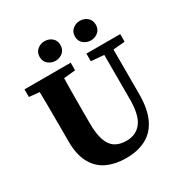

<svg xmlns="http://www.w3.org/2000/svg" viewBox="-196 -1003 1123 1174"><g transform="rotate(-30 365.5 -416.0)"><path d="M282.1 -712.8Q253.3 -712.8 230.9 -731.2Q208.5 -749.6 208.5 -782Q208.5 -814.3 230.9 -832.7Q253.3 -851.1 282.1 -851.1Q311.6 -851.1 333.5 -832.7Q355.4 -814.3 355.4 -782Q355.4 -749.6 333.5 -731.2Q311.6 -712.8 282.1 -712.8ZM531.3 -712.8Q502.5 -712.8 480.2 -731.2Q457.9 -749.6 457.9 -782Q457.9 -814.3 480.2 -832.7Q502.5 -851.1 531.3 -851.1Q560.7 -851.1 582.8 -832.7Q604.8 -814.3 604.8 -782Q604.8 -749.6 582.8 -731.2Q560.7 -712.8 531.3 -712.8ZM602.2 -594.1H572.8L466.4 -603.3V-657H705V-603.3ZM177.9 -588.3 29.2 -603.3V-657H355.4V-603.3L206.6 -588.3ZM271.3 -280.3Q271.3 -203.7 287.1 -158.1Q302.9 -112.6 334.6 -92.5Q366.4 -72.3 413.7 -72.3Q481 -72.3 519.1 -121.2Q557.2 -170.1 557.2 -283.1V-657H622.3V-283.1Q622.3 -177.4 591 -110.8Q559.6 -44.2 500.7 -12.8Q441.8 18.6 358.6 18.6Q285.2 18.6 227.3 -7.6Q169.4 -33.8 136.4 -92.8Q103.4 -151.8 103.4 -248.4V-357.1Q103.4 -431.2 102.9 -506.7Q102.4 -582.2 100.4 -657H274.3Q272.3 -583.2 271.8 -507.8Q271.3 -432.5 271.3 -357.1Z"/></g></svg>

Font: Adobe Variable Font Prototype
Style: Regular
Weight: 389
Designer: Frank Grießhammer
Foundry: Adobe
Version: Version 1.004;hotconv 1.0.113;makeotfexe 2.5.65598